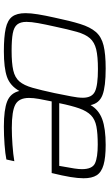

<svg xmlns="http://www.w3.org/2000/svg" viewBox="193 -751 566 992"><g transform="rotate(90 476.0 -255.0)"><path d="M245 8Q170 8 127 -1.5Q84 -11 66 -35Q48 -59 48 -104Q48 -131 54 -168Q60 -205 71 -254Q88 -335 104 -386.5Q120 -438 145 -467Q170 -496 214.5 -507Q259 -518 334 -518Q428 -518 471 -501.5Q514 -485 523 -440Q547 -482 595.5 -500Q644 -518 729 -518Q794 -518 832 -507Q870 -496 885.5 -471.5Q901 -447 901 -404Q901 -375 894.5 -335.5Q888 -296 874 -239H504Q496 -202 491 -173Q486 -144 486 -122Q486 -70 520 -51.5Q554 -33 641 -33Q680 -33 729 -36.5Q778 -40 813 -46L804 -5Q775 1 727 4.5Q679 8 634 8Q547 8 504 -9Q461 -26 450 -72Q423 -24 377 -8Q331 8 245 8ZM242 -32Q306 -32 343.5 -40.5Q381 -49 401 -72.5Q421 -96 433.5 -140Q446 -184 461 -254Q471 -305 478 -340Q485 -375 485 -400Q485 -447 453 -462.5Q421 -478 337 -478Q272 -478 235 -469Q198 -460 177.5 -436.5Q157 -413 144.5 -369Q132 -325 117 -254Q106 -205 99.5 -169Q93 -133 93 -109Q93 -78 106.5 -61Q120 -44 152.5 -38Q185 -32 242 -32ZM513 -278H837Q847 -332 850.5 -356Q854 -380 854 -395Q854 -449 823.5 -463Q793 -477 727 -477Q669 -477 633 -470Q597 -463 575.5 -442Q554 -421 540 -381.5Q526 -342 513 -278Z"/></g></svg>

Font: Saira ExtraLight
Style: Italic
Weight: 200
Italic angle: -12°
Designer: Hector Gatti with collaboration of the Omnibus-Type team
Foundry: Omnibus-Type
Version: Version 1.100; ttfautohint (v1.8.3)